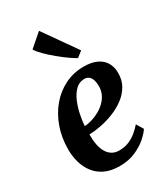

<svg xmlns="http://www.w3.org/2000/svg" viewBox="-212 -959 931 1066"><g transform="rotate(-30 253.5 -426.5)"><path d="M451 -101.5Q438 -80.5 408.2 -54.2Q378.5 -28 334.2 -8.5Q290 11 233 11Q177 11 138 -7.8Q99 -26.5 75 -58.8Q51 -91 40.2 -130.8Q29.5 -170.5 29.5 -211.5Q29.5 -287 52.5 -351.8Q75.5 -416.5 116.5 -465Q157.5 -513.5 212.8 -540.8Q268 -568 332.5 -568Q384.5 -568 417.2 -552Q450 -536 466 -508.2Q482 -480.5 482.5 -446Q483.5 -398.5 463 -362.5Q442.5 -326.5 408.2 -301Q374 -275.5 332.5 -259Q291 -242.5 249.5 -234.5Q208 -226.5 173.5 -225.5Q173 -190.5 178.5 -161.2Q184 -132 196.2 -110.5Q208.5 -89 227.8 -77.2Q247 -65.5 273 -65.5Q308 -65.5 335.8 -77.2Q363.5 -89 385.5 -107.2Q407.5 -125.5 424.5 -145.5ZM302.5 -507Q270.5 -507 247.5 -485.2Q224.5 -463.5 209 -428.8Q193.5 -394 185 -354.2Q176.5 -314.5 174 -278.5Q195.5 -279.5 220.2 -286.8Q245 -294 268.8 -307Q292.5 -320 312 -338.8Q331.5 -357.5 342.8 -382Q354 -406.5 353 -436Q352 -471.5 339 -489.2Q326 -507 302.5 -507ZM330.5 -624.5Q315 -632.5 287.2 -651.8Q259.5 -671 228.8 -696.5Q198 -722 172.5 -747.2Q147 -772.5 135.5 -792L218.5 -864L367 -653Z"/></g></svg>

Font: Merriweather 24pt
Style: Bold Italic
Weight: 700
Italic angle: -7.8°
Designer: Eben Sorkin
Foundry: Eben Sorkin
Version: Version 2.101